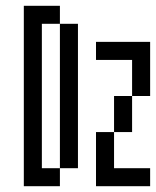

<svg xmlns="http://www.w3.org/2000/svg" viewBox="-20 -645 540 665"><path d="M500 0V-62.5H375Q375 -62.5 375 -187.5H312.5V0ZM62.5 -625Q62.5 -625 62.5 0H187.5V-62.5H125Q125 -62.5 125 -562.5H187.5Q187.5 -562.5 187.5 -62.5H250Q250 -62.5 250 -562.5H187.5V-625ZM375 -187.5H437.5Q437.5 -187.5 437.5 -312.5H375Q375 -312.5 375 -187.5ZM437.5 -312.5H500V-500H312.5V-437.5H437.5Q437.5 -437.5 437.5 -312.5Z"/></svg>

Font: CalcUnifontExMono
Style: Regular
Weight: 500
Version: Version 15.0.06